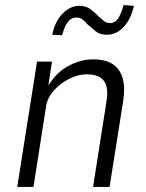

<svg xmlns="http://www.w3.org/2000/svg" viewBox="-20 -737 575 757"><path d="M48 0 126 -494H185L171 -403H173Q203 -452 250.5 -477.5Q298 -503 347 -503Q396 -503 424.5 -484Q453 -465 463.5 -429Q474 -393 466 -341L412 0H347L399 -332Q406 -371 400 -395.5Q394 -420 374.5 -432Q355 -444 322 -444Q289 -444 254.5 -427Q220 -410 194 -382Q168 -354 162 -320L112 0ZM225 -598 186 -600Q196 -651 226 -682.5Q256 -714 293 -714Q319 -714 336.5 -701Q354 -688 368 -673Q379 -663 389.5 -654.5Q400 -646 413 -646Q433 -646 445.5 -664Q458 -682 467 -717L508 -714Q496 -661 467.5 -630.5Q439 -600 402 -600Q374 -600 357.5 -613.5Q341 -627 326 -640Q316 -652 305.5 -660Q295 -668 281 -668Q261 -668 247.5 -650.5Q234 -633 225 -598Z"/></svg>

Font: Nunito Sans 7pt Condensed Light
Style: Italic
Weight: 300
Width: 3
Italic angle: -9°
Designer: Vernon Adams
Foundry: Vernon Adams
Version: Version 3.101;gftools[0.9.27]